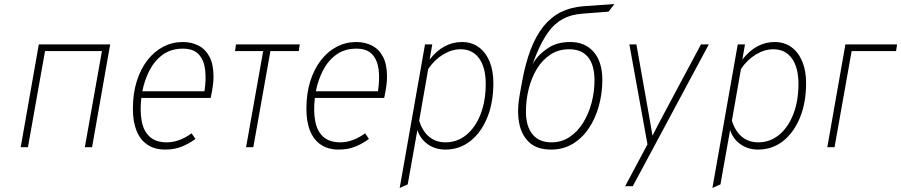

<svg xmlns="http://www.w3.org/2000/svg" viewBox="-20 -732 4482 955"><path d="M83 0 173 -511H528L438 0H402L487 -478H204L119 0Z M802 12Q749.5 12 713.8 -11.8Q678 -35.5 659.5 -80.8Q641 -126 641 -191Q641 -267 660.2 -328Q679.5 -389 713.5 -432.8Q747.5 -476.5 792.5 -499.8Q837.5 -523 889 -523Q932 -523 966.8 -505.5Q1001.5 -488 1021.8 -450Q1042 -412 1042 -350Q1042 -330 1038.8 -305.2Q1035.5 -280.5 1028 -245H683Q675.5 -179.5 684.8 -129.8Q694 -80 724.5 -52Q755 -24 811 -24Q839.5 -24 871 -35.2Q902.5 -46.5 933 -69L952 -41Q921.5 -18 884.8 -3Q848 12 802 12ZM688 -278H997Q1006 -335.5 1000.5 -383.8Q995 -432 969 -461Q943 -490 890 -490Q830.5 -490 789.2 -459.8Q748 -429.5 723.2 -381Q698.5 -332.5 688 -278Z M1204 0 1289 -478H1149L1154 -511H1471L1466 -478H1325L1240 0Z M1665 12Q1612.5 12 1576.8 -11.8Q1541 -35.5 1522.5 -80.8Q1504 -126 1504 -191Q1504 -267 1523.2 -328Q1542.5 -389 1576.5 -432.8Q1610.5 -476.5 1655.5 -499.8Q1700.5 -523 1752 -523Q1795 -523 1829.8 -505.5Q1864.5 -488 1884.8 -450Q1905 -412 1905 -350Q1905 -330 1901.8 -305.2Q1898.5 -280.5 1891 -245H1546Q1538.5 -179.5 1547.8 -129.8Q1557 -80 1587.5 -52Q1618 -24 1674 -24Q1702.5 -24 1734 -35.2Q1765.5 -46.5 1796 -69L1815 -41Q1784.5 -18 1747.8 -3Q1711 12 1665 12ZM1551 -278H1860Q1869 -335.5 1863.5 -383.8Q1858 -432 1832 -461Q1806 -490 1753 -490Q1693.5 -490 1652.2 -459.8Q1611 -429.5 1586.2 -381Q1561.5 -332.5 1551 -278Z M1968 203 2094 -511H2130L2117 -436Q2185 -523 2278 -523Q2325.5 -523 2360.5 -497.8Q2395.5 -472.5 2414.8 -426.8Q2434 -381 2434 -319Q2434 -221.5 2403.5 -147Q2373 -72.5 2319.2 -30.2Q2265.5 12 2195 12Q2145.5 12 2108.2 -14Q2071 -40 2056 -85L2008 185ZM2196 -24Q2254.5 -24 2299.8 -61.2Q2345 -98.5 2370.5 -164.2Q2396 -230 2396 -315Q2396 -396 2363.2 -441.5Q2330.5 -487 2271 -487Q2227.5 -487 2184.2 -461Q2141 -435 2110 -389L2065 -132Q2081 -79.5 2114.5 -51.8Q2148 -24 2196 -24Z M2721 12Q2650.5 12 2611.8 -24.5Q2573 -61 2562 -121.8Q2551 -182.5 2564 -255L2577 -327Q2593.5 -418 2619.8 -486.2Q2646 -554.5 2683.2 -600.8Q2720.5 -647 2770 -671.8Q2819.5 -696.5 2882 -701L3036 -712L3007 -674L2876 -664Q2819 -659.5 2778.2 -637Q2737.5 -614.5 2706.5 -571.5Q2675.5 -528.5 2648 -462Q2641.5 -446.5 2636.8 -433.8Q2632 -421 2629 -412Q2632 -418 2635.8 -424Q2639.5 -430 2644 -436Q2669 -470 2711.5 -496.5Q2754 -523 2817 -523Q2890.5 -523 2933.2 -473.5Q2976 -424 2976 -334Q2976 -269 2959.2 -207Q2942.5 -145 2910 -95.8Q2877.5 -46.5 2830 -17.2Q2782.5 12 2721 12ZM2723 -24Q2773.5 -24 2813.2 -50.5Q2853 -77 2880.5 -121.5Q2908 -166 2922.5 -220.8Q2937 -275.5 2937 -332Q2937 -408 2905.2 -447.5Q2873.5 -487 2811 -487Q2757.5 -487 2717.2 -460.2Q2677 -433.5 2650 -388.8Q2623 -344 2609.5 -288.8Q2596 -233.5 2596 -177Q2596 -103.5 2628.8 -63.8Q2661.5 -24 2723 -24Z M3089.5 194 3200.5 -14 3110.5 -511H3145.5L3207.5 -161Q3212 -135.5 3216.5 -109.8Q3221 -84 3225.5 -57Q3239 -84 3252.5 -109.8Q3266 -135.5 3279.5 -161L3466.5 -511H3505.5L3127.5 194Z M3523.5 203 3649.5 -511H3685.5L3672.5 -436Q3740.5 -523 3833.5 -523Q3881 -523 3916 -497.8Q3951 -472.5 3970.2 -426.8Q3989.5 -381 3989.5 -319Q3989.5 -221.5 3959 -147Q3928.5 -72.5 3874.8 -30.2Q3821 12 3750.5 12Q3701 12 3663.8 -14Q3626.5 -40 3611.5 -85L3563.5 185ZM3751.5 -24Q3810 -24 3855.2 -61.2Q3900.5 -98.5 3926 -164.2Q3951.5 -230 3951.5 -315Q3951.5 -396 3918.8 -441.5Q3886 -487 3826.5 -487Q3783 -487 3739.8 -461Q3696.5 -435 3665.5 -389L3620.5 -132Q3636.5 -79.5 3670 -51.8Q3703.5 -24 3751.5 -24Z M4095 0 4185 -511H4442L4437 -478H4216L4131 0Z"/></svg>

Font: Overpass Thin
Style: Italic
Weight: 250
Italic angle: -10°
Designer: Delve Withrington, Dave Bailey, Thomas Jockin
Foundry: Delve Fonts LLC
Version: Version 4.000